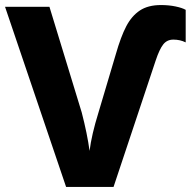

<svg xmlns="http://www.w3.org/2000/svg" viewBox="-20 -741 768 761"><path d="M597 -501 430 0H242L0 -714H176L304 -295Q326 -210 335 -143Q343 -207 370 -294L439 -526Q459 -596 480.5 -637Q502 -678 534.5 -699.5Q567 -721 618 -721Q649 -721 675.5 -715.5Q702 -710 716 -702V-573Q694 -584 667 -584Q642 -584 627 -565Q612 -546 597 -501Z"/></svg>

Font: Noto Sans UI ExtraBold
Style: Regular
Weight: 800
Designer: Monotype Design Team
Foundry: Monotype Imaging Inc.
Version: Version 1.001